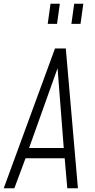

<svg xmlns="http://www.w3.org/2000/svg" viewBox="-27 -1010 507 1030"><path d="M-7 0 268 -750H326L391 0H334L320 -161H110L50 0ZM129 -216H315L280 -667H290ZM229 -882 244 -990H294L279 -882ZM356 -882 371 -990H420L405 -882Z"/></svg>

Font: Mohave Light Light
Style: Italic
Weight: 300
Italic angle: -8°
Version: Version 2.003